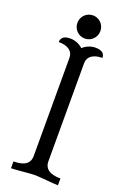

<svg xmlns="http://www.w3.org/2000/svg" viewBox="-184 -1049 736 1107"><g transform="rotate(20 184.0 -495.0)"><path d="M229 -714C229 -755 264 -778 318 -778C318 -801 305 -820 261 -820C230 -820 201 -806 184 -789C167 -806 138 -820 107 -820C63 -820 50 -801 50 -778C106 -778 139 -755 139 -714V-111C139 -47 76 -42 40 -42V0C71 0 153 -10 184 -10C215 -10 297 0 328 0V-42C296 -42 229 -47 229 -111ZM113 -919C113 -879 145 -848 184 -848C222 -848 254 -879 254 -919C254 -959 222 -990 184 -990C145 -990 113 -959 113 -919Z"/></g></svg>

Font: Milonga
Style: Regular
Weight: 400
Designer: Pablo Impallari, Brenda Gallo, Rodrigo Fuenzalida
Foundry: Pablo Impallari, Brenda Gallo, Rodrigo Fuenzalida
Version: Version 1.000